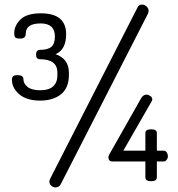

<svg xmlns="http://www.w3.org/2000/svg" viewBox="-20 -789 774 836"><path d="M155 -396Q230 -396 230 -463V-472Q230 -531 155 -531Q137 -531 137 -551Q137 -572 155 -572Q187 -572 203 -584.5Q219 -597 219 -630Q219 -687 157 -687Q92 -687 92 -642Q92 -621 68 -621Q52 -621 47 -625.5Q42 -630 42 -645Q42 -677 69 -704Q96 -731 158 -731Q268 -731 268 -640Q268 -573 222 -553Q280 -533 280 -472V-463Q280 -406 245.5 -378.5Q211 -351 155 -351Q96 -351 64 -378.5Q32 -406 32 -441Q32 -453 37.5 -457.5Q43 -462 56 -462Q82 -462 82 -444Q82 -425 100 -410.5Q118 -396 155 -396ZM613 -17V-86H470Q452 -86 452 -105Q452 -109 455 -115L595 -362Q604 -377 618 -377Q626 -377 634.5 -371Q643 -365 643 -357Q643 -353 641 -349L517 -133H613V-210Q613 -226 638 -226Q663 -226 663 -210V-133H693Q701 -133 706 -125.5Q711 -118 711 -109Q711 -100 705.5 -93Q700 -86 693 -86H663V-17Q663 0 638 0Q613 0 613 -17ZM599 -769Q609 -769 618 -761Q627 -753 627 -742Q627 -735 624 -729L245 12Q238 27 221 27Q211 27 203 19.5Q195 12 195 2Q195 -4 198 -10L579 -757Q584 -769 599 -769Z"/></svg>

Font: Dosis
Style: Regular
Weight: 400
Designer: Edgar Tolentino, Pablo Impallari, Igino Marini
Foundry: Edgar Tolentino, Pablo Impallari, Igino Marini
Version: Version 1.007